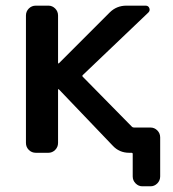

<svg xmlns="http://www.w3.org/2000/svg" viewBox="-20 -565 617 683"><path d="M189.5 -247.1Q188.5 -248 187.5 -247.6Q186.5 -247.1 186.5 -246.1V-56.6Q186.5 -42 176.3 -31.7Q166 -21.5 152.3 -21.5H107.4Q92.8 -21.5 82.5 -31.7Q72.3 -42 72.3 -56.6V-509.8Q72.3 -524.4 82.5 -534.7Q92.8 -544.9 107.4 -544.9H152.3Q166 -544.9 176.3 -534.7Q186.5 -524.4 186.5 -509.8V-341.8Q186.5 -339.8 187.5 -339.4Q188.5 -338.9 189.5 -339.8L370.1 -520.5Q394.5 -544.9 429.7 -544.9H498Q507.8 -544.9 511.2 -536.1Q514.6 -527.3 507.8 -520.5L274.4 -297.9Q271.5 -294.9 274.4 -292L449.2 -114.3Q452.1 -111.3 457 -111.3H515.6Q529.3 -111.3 539.6 -101.1Q549.8 -90.8 549.8 -76.2V62.5Q549.8 77.1 539.6 87.4Q529.3 97.7 515.6 97.7H486.3Q472.7 97.7 462.4 87.4Q452.1 77.1 452.1 62.5V-17.6Q452.1 -21.5 447.3 -21.5H446.3H439.5Q404.3 -21.5 380.9 -46.9Z"/></svg>

Font: Gen Jyuu GothicL Medium
Style: Regular
Weight: 500
Designer: [Source Han Sans]
Ryoko NISHIZUKA  (kana & ideographs); Paul D. Hunt (Latin, Greek & Cyrillic); Wenlong ZHANG  (bopomofo
Version: Version 1.002.20150607